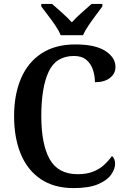

<svg xmlns="http://www.w3.org/2000/svg" viewBox="-20 -951 645 981"><path d="M356 10Q256 10 188 -36Q120 -82 86 -164.5Q52 -247 52 -358Q52 -467 87 -549.5Q122 -632 192 -678Q262 -724 365 -724Q467 -724 518.5 -690.5Q570 -657 570 -609Q570 -575 542 -553Q514 -531 465 -531Q465 -563 455 -594Q445 -625 421.5 -645Q398 -665 358 -665Q266 -665 228.5 -584.5Q191 -504 191 -358Q191 -214 234 -137.5Q277 -61 377 -61Q424 -61 457 -74.5Q490 -88 513 -109.5Q536 -131 552 -154Q568 -141 568 -114Q568 -88 548 -59Q528 -30 481.5 -10Q435 10 356 10ZM290 -771Q281 -794 263 -820.5Q245 -847 225 -873Q205 -899 191 -918V-931H246Q268 -912 297 -886Q326 -860 347 -837Q368 -860 397 -886Q426 -912 448 -931H503V-918Q489 -899 469.5 -873Q450 -847 432 -820.5Q414 -794 404 -771Z"/></svg>

Font: Noto Serif Myanmar SemiCondensed SemiBold
Style: Regular
Weight: 600
Width: 4
Designer: Ben Mitchell and the Monotype Design Team
Foundry: Monotype Imaging Inc.
Version: Version 2.106; ttfautohint (v1.8.4.7-5d5b)